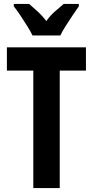

<svg xmlns="http://www.w3.org/2000/svg" viewBox="-20 -954 471 974"><path d="M283 0H149V-596H15V-714H416V-596H283ZM145 -774Q136 -793 119 -820.5Q102 -848 83.5 -875.5Q65 -903 50 -922V-934H128Q144 -920 169 -897.5Q194 -875 215 -847Q236 -877 260 -897Q284 -917 303 -934H380V-922Q366 -902 348 -875.5Q330 -849 313 -822Q296 -795 286 -774Z"/></svg>

Font: Noto Sans Telugu ExtraCondensed
Style: Bold
Weight: 700
Width: 2
Designer: Jelle Bosma - Monotype Design Team
Foundry: Monotype Imaging Inc.
Version: Version 2.005; ttfautohint (v1.8.4.7-5d5b)